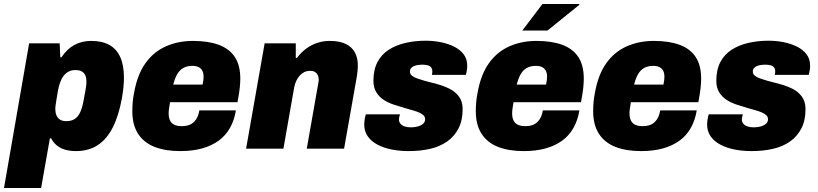

<svg xmlns="http://www.w3.org/2000/svg" viewBox="-48 -745 4099 962"><path d="M-28 197 98 -528H251L254 -458H260Q288 -500 325 -520Q362 -540 409 -540Q463 -540 499.5 -520Q536 -500 554.5 -459Q573 -418 573 -355Q573 -333 570.5 -308Q568 -283 563 -254Q547 -165 516.5 -105.5Q486 -46 440.5 -17Q395 12 333 12Q303 12 278.5 5Q254 -2 236.5 -16.5Q219 -31 208 -52H202L158 197ZM284 -138Q310 -138 326.5 -149Q343 -160 353 -181Q363 -202 369 -232Q377 -273 380.5 -293.5Q384 -314 384.5 -322.5Q385 -331 385 -336Q385 -355 379.5 -367.5Q374 -380 362 -387Q350 -394 330 -394Q305 -394 287.5 -381.5Q270 -369 259.5 -346.5Q249 -324 243 -294Q237 -259 234 -240.5Q231 -222 230 -214Q229 -206 229 -201Q229 -182 234.5 -168Q240 -154 252 -146Q264 -138 284 -138Z M855 12Q780 12 726.5 -9Q673 -30 644 -74.5Q615 -119 615 -188Q615 -211 617 -234Q619 -257 624 -281Q640 -371 680.5 -428Q721 -485 782.5 -512.5Q844 -540 919 -540Q995 -540 1048 -520.5Q1101 -501 1128.5 -459.5Q1156 -418 1156 -351Q1156 -332 1153.5 -306.5Q1151 -281 1142 -233H804Q801 -217 799 -202Q797 -187 797 -177Q797 -157 803.5 -142.5Q810 -128 824.5 -120.5Q839 -113 862 -113Q884 -113 899 -118.5Q914 -124 924.5 -134.5Q935 -145 941.5 -159.5Q948 -174 951 -192H1134Q1126 -143 1104.5 -104.5Q1083 -66 1048 -40.5Q1013 -15 965 -1.5Q917 12 855 12ZM820 -321H967Q970 -334 971 -344Q972 -354 972 -361Q972 -379 965.5 -391Q959 -403 946.5 -409Q934 -415 916 -415Q889 -415 870.5 -404.5Q852 -394 840 -373.5Q828 -353 820 -321Z M1185 0 1278 -528H1434V-455H1440Q1461 -483 1487 -502Q1513 -521 1542.5 -530.5Q1572 -540 1604 -540Q1653 -540 1684 -525Q1715 -510 1730 -482.5Q1745 -455 1745 -416Q1745 -403 1743.5 -389.5Q1742 -376 1740 -362L1676 0H1489L1547 -329Q1548 -333 1548.5 -337.5Q1549 -342 1549 -346Q1549 -359 1544 -369Q1539 -379 1530 -384.5Q1521 -390 1506 -390Q1489 -390 1476 -383.5Q1463 -377 1453 -365.5Q1443 -354 1436 -339Q1429 -324 1426 -307L1372 0Z M2000 12Q1954 12 1914 4Q1874 -4 1843 -20.5Q1812 -37 1794.5 -62Q1777 -87 1777 -121Q1777 -132 1779 -145.5Q1781 -159 1785 -172H1956Q1953 -163 1952 -157Q1951 -151 1951 -146Q1951 -134 1958.5 -125Q1966 -116 1979.5 -111.5Q1993 -107 2010 -107Q2022 -107 2034 -109Q2046 -111 2057 -115.5Q2068 -120 2075 -128Q2082 -136 2082 -148Q2082 -159 2074 -167Q2066 -175 2052.5 -181Q2039 -187 2021 -192Q2003 -197 1983 -203Q1956 -211 1927.5 -220Q1899 -229 1875.5 -244Q1852 -259 1837.5 -282.5Q1823 -306 1823 -340Q1823 -395 1843 -433.5Q1863 -472 1899.5 -495.5Q1936 -519 1983.5 -530Q2031 -541 2085 -541Q2124 -541 2161 -533.5Q2198 -526 2228 -511Q2258 -496 2275.5 -472.5Q2293 -449 2293 -416Q2293 -405 2291 -392.5Q2289 -380 2286 -370H2116Q2118 -379 2118 -382.5Q2118 -386 2118 -389Q2118 -400 2112 -407.5Q2106 -415 2094 -418Q2082 -421 2066 -421Q2057 -421 2047 -419.5Q2037 -418 2027.5 -414.5Q2018 -411 2012 -404Q2006 -397 2006 -386Q2006 -374 2016.5 -365.5Q2027 -357 2043.5 -351.5Q2060 -346 2080 -340Q2108 -333 2141 -324Q2174 -315 2203 -301Q2232 -287 2251 -262Q2270 -237 2270 -198Q2270 -142 2249.5 -102Q2229 -62 2193 -36.5Q2157 -11 2108 0.5Q2059 12 2000 12Z M2576 12Q2501 12 2447.5 -9Q2394 -30 2365 -74.5Q2336 -119 2336 -188Q2336 -211 2338 -234Q2340 -257 2345 -281Q2361 -371 2401.5 -428Q2442 -485 2503.5 -512.5Q2565 -540 2640 -540Q2716 -540 2769 -520.5Q2822 -501 2849.5 -459.5Q2877 -418 2877 -351Q2877 -332 2874.5 -306.5Q2872 -281 2863 -233H2525Q2522 -217 2520 -202Q2518 -187 2518 -177Q2518 -157 2524.5 -142.5Q2531 -128 2545.5 -120.5Q2560 -113 2583 -113Q2605 -113 2620 -118.5Q2635 -124 2645.5 -134.5Q2656 -145 2662.5 -159.5Q2669 -174 2672 -192H2855Q2847 -143 2825.5 -104.5Q2804 -66 2769 -40.5Q2734 -15 2686 -1.5Q2638 12 2576 12ZM2541 -321H2688Q2691 -334 2692 -344Q2693 -354 2693 -361Q2693 -379 2686.5 -391Q2680 -403 2667.5 -409Q2655 -415 2637 -415Q2610 -415 2591.5 -404.5Q2573 -394 2561 -373.5Q2549 -353 2541 -321ZM2569 -592 2670 -725H2854L2855 -721L2695 -592Z M3164 12Q3089 12 3035.5 -9Q2982 -30 2953 -74.5Q2924 -119 2924 -188Q2924 -211 2926 -234Q2928 -257 2933 -281Q2949 -371 2989.5 -428Q3030 -485 3091.5 -512.5Q3153 -540 3228 -540Q3304 -540 3357 -520.5Q3410 -501 3437.5 -459.5Q3465 -418 3465 -351Q3465 -332 3462.5 -306.5Q3460 -281 3451 -233H3113Q3110 -217 3108 -202Q3106 -187 3106 -177Q3106 -157 3112.5 -142.5Q3119 -128 3133.5 -120.5Q3148 -113 3171 -113Q3193 -113 3208 -118.5Q3223 -124 3233.5 -134.5Q3244 -145 3250.5 -159.5Q3257 -174 3260 -192H3443Q3435 -143 3413.5 -104.5Q3392 -66 3357 -40.5Q3322 -15 3274 -1.5Q3226 12 3164 12ZM3129 -321H3276Q3279 -334 3280 -344Q3281 -354 3281 -361Q3281 -379 3274.5 -391Q3268 -403 3255.5 -409Q3243 -415 3225 -415Q3198 -415 3179.5 -404.5Q3161 -394 3149 -373.5Q3137 -353 3129 -321Z M3718 12Q3672 12 3632 4Q3592 -4 3561 -20.5Q3530 -37 3512.5 -62Q3495 -87 3495 -121Q3495 -132 3497 -145.5Q3499 -159 3503 -172H3674Q3671 -163 3670 -157Q3669 -151 3669 -146Q3669 -134 3676.5 -125Q3684 -116 3697.5 -111.5Q3711 -107 3728 -107Q3740 -107 3752 -109Q3764 -111 3775 -115.5Q3786 -120 3793 -128Q3800 -136 3800 -148Q3800 -159 3792 -167Q3784 -175 3770.5 -181Q3757 -187 3739 -192Q3721 -197 3701 -203Q3674 -211 3645.5 -220Q3617 -229 3593.5 -244Q3570 -259 3555.5 -282.5Q3541 -306 3541 -340Q3541 -395 3561 -433.5Q3581 -472 3617.5 -495.5Q3654 -519 3701.5 -530Q3749 -541 3803 -541Q3842 -541 3879 -533.5Q3916 -526 3946 -511Q3976 -496 3993.5 -472.5Q4011 -449 4011 -416Q4011 -405 4009 -392.5Q4007 -380 4004 -370H3834Q3836 -379 3836 -382.5Q3836 -386 3836 -389Q3836 -400 3830 -407.5Q3824 -415 3812 -418Q3800 -421 3784 -421Q3775 -421 3765 -419.5Q3755 -418 3745.5 -414.5Q3736 -411 3730 -404Q3724 -397 3724 -386Q3724 -374 3734.5 -365.5Q3745 -357 3761.5 -351.5Q3778 -346 3798 -340Q3826 -333 3859 -324Q3892 -315 3921 -301Q3950 -287 3969 -262Q3988 -237 3988 -198Q3988 -142 3967.5 -102Q3947 -62 3911 -36.5Q3875 -11 3826 0.5Q3777 12 3718 12Z"/></svg>

Font: Archivo SemiCondensed Black
Style: Italic
Weight: 900
Width: 4
Italic angle: -10°
Designer: Hector Gatti
Foundry: Omnibus-Type
Version: Version 2.001